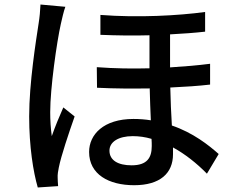

<svg xmlns="http://www.w3.org/2000/svg" viewBox="-20 -792 1040 849"><path d="M159 -772C158 -746 155 -714 151 -690C139 -611 109 -425 109 -277C109 -143 127 -32 147 37L237 31C236 19 235 4 235 -6C234 -18 237 -38 240 -51C250 -102 284 -203 310 -277L260 -317C244 -281 223 -231 209 -190C204 -226 202 -261 202 -296C202 -402 231 -606 249 -686C253 -704 262 -744 269 -762ZM651 -146C651 -95 631 -61 562 -61C502 -61 464 -83 464 -126C464 -164 503 -190 567 -190C595 -190 623 -186 650 -178C651 -166 651 -155 651 -146ZM909 -510C855 -503 796 -498 732 -494V-640C790 -643 843 -647 887 -652V-739C768 -723 592 -713 424 -726V-638C497 -635 571 -634 641 -636V-490C566 -488 487 -489 408 -495L409 -404C487 -400 566 -400 642 -401C643 -355 645 -305 647 -260C623 -264 597 -266 570 -266C438 -266 374 -197 374 -120C374 -21 461 27 573 27C688 27 745 -26 745 -110C745 -119 745 -129 745 -140C798 -111 849 -71 895 -24L947 -111C903 -150 834 -205 740 -237C737 -289 734 -347 733 -405C798 -408 858 -412 909 -418Z"/></svg>

Font: Noto Sans CJK KR Medium
Style: Regular
Weight: 500
Designer: Ryoko NISHIZUKA (kana & ideographs); Paul D. Hunt (Latin, Greek & Cyrillic); Wenlong ZHANG (bopomofo); Sandoll Communica
Foundry: Adobe Systems Incorporated
Version: Version 1.004;PS 1.004;hotconv 1.0.82;makeotf.lib2.5.63406